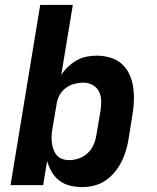

<svg xmlns="http://www.w3.org/2000/svg" viewBox="-20 -755 640 783"><path d="M316 8Q290 8 265.5 2Q241 -4 222 -18.5Q203 -33 191 -54Q179 -75 172 -98L156 0H23L144 -735H277L230 -451Q243 -469 259 -484Q275 -499 294 -509.5Q313 -520 333.5 -524Q354 -528 374 -528Q403 -528 430 -520Q457 -512 477 -494Q497 -476 508 -451.5Q519 -427 523 -399.5Q527 -372 526 -343.5Q525 -315 520 -286L504 -186Q500 -162 493 -139Q486 -116 474.5 -93.5Q463 -71 446.5 -51.5Q430 -32 409 -18Q388 -4 363.5 2Q339 8 316 8ZM262 -102Q282 -102 302 -109Q322 -116 337.5 -130.5Q353 -145 361.5 -164.5Q370 -184 373 -204L390 -304Q393 -324 392.5 -344.5Q392 -365 383.5 -382Q375 -399 357.5 -408.5Q340 -418 320 -418Q302 -418 283 -413Q264 -408 248 -396Q232 -384 222.5 -366.5Q213 -349 211 -331L194 -231Q191 -216 190.5 -201.5Q190 -187 191.5 -173Q193 -159 198 -145.5Q203 -132 211.5 -122Q220 -112 233.5 -107Q247 -102 262 -102Z"/></svg>

Font: Iosevka Aile Extrabold
Style: Italic
Weight: 800
Italic angle: -9°
Designer: Belleve Invis
Foundry: Belleve Invis
Version: Version 31.1.0; ttfautohint (v1.8.4)